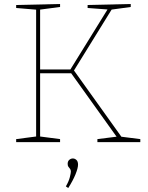

<svg xmlns="http://www.w3.org/2000/svg" viewBox="-20 -712 741 962"><path d="M591 -23 580 -28 683 -15V0H468V-15L571 -28L567 -23L333 -350L346 -345H174L181 -352V-21L174 -29L281 -15V0H61V-15L168 -29L161 -21V-671L168 -663L61 -672V-687L281 -692V-677L174 -663L181 -671V-357L174 -364H340L329 -358L522 -670L526 -664L419 -672V-687L635 -692V-677L532 -663L543 -670L347 -353V-364ZM322 230 310 222Q325 196 330 175.5Q335 155 335 148Q335 139 331 134Q327 129 323 124Q319 119 319 109Q319 96 327 89Q335 82 345 82Q355 82 363 89.5Q371 97 371 113Q371 130 358.5 161Q346 192 322 230Z"/></svg>

Font: Bitter Thin Thin
Style: Regular
Weight: 250
Version: Version 2.002